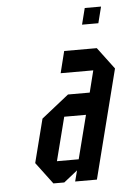

<svg xmlns="http://www.w3.org/2000/svg" viewBox="-50 -695 497 733"><g transform="rotate(-5 199.0 -328.5)"><path d="M145.8 -83.3H229.2L271.7 -250H188.3ZM125 0 62.5 -83.3 105 -250 210 -333.3H293.3L314.2 -416.7H189.2L210 -500H335L397.5 -416.7L291.7 0H208.3L219.2 -41.7L166.7 0ZM349.2 -594.2H286.7L302.5 -656.7H365Z"/></g></svg>

Font: Yulong
Style: Italic
Weight: 400
Italic angle: -14.25°
Designer: GGBotNet
Foundry: f0n7.com
Version: 1.00